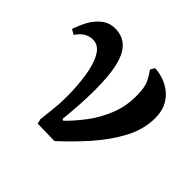

<svg xmlns="http://www.w3.org/2000/svg" viewBox="-143 -615 756 756"><g transform="rotate(45 235.0 -237.5)"><path d="M245 4 150 2 145 -18Q148 -45 152 -79.5Q156 -114 156 -153Q156 -212 148 -265.5Q140 -319 121 -352.5Q102 -386 70 -386Q30 -386 3 -345L-18 -357Q-9 -385 6 -413Q21 -441 45 -460Q69 -479 102 -479Q124 -479 144.5 -470Q165 -461 181.5 -437Q198 -413 207 -368Q216 -323 216 -251Q216 -208 213 -163.5Q210 -119 206 -80L213 -77Q245 -108 276 -149Q307 -190 327.5 -240.5Q348 -291 348 -349Q348 -398 336 -421.5Q324 -445 312 -461L322 -479Q339 -479 362.5 -472.5Q386 -466 409 -450Q432 -434 447 -407Q462 -380 462 -340Q462 -278 430 -217.5Q398 -157 348.5 -101Q299 -45 245 4Z"/></g></svg>

Font: STIX Two Text SemiBold
Style: Regular
Weight: 600
Designer: Ross Mills, John Hudson & Paul Hanslow, Tiro Typeworks Ltd; with prior portions MicroPress Inc., and Coen Hoffman.
Foundry: Tiro Typeworks Ltd
Version: Version 2.13 b171